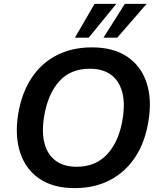

<svg xmlns="http://www.w3.org/2000/svg" viewBox="-20 -959 827 989"><path d="M73 -368Q91 -479 142 -556.5Q193 -634 272.5 -674.5Q352 -715 453 -715Q565 -715 636 -666.5Q707 -618 735 -533Q763 -448 745 -338Q728 -227 676.5 -149.5Q625 -72 546 -31Q467 10 365 10Q254 10 183 -38.5Q112 -87 84 -172.5Q56 -258 73 -368ZM207 -358Q194 -277 209.5 -219.5Q225 -162 267 -131Q309 -100 375 -100Q474 -100 534 -166.5Q594 -233 612 -348Q625 -429 609 -486.5Q593 -544 551 -574.5Q509 -605 442 -605Q343 -605 284.5 -539.5Q226 -474 207 -358ZM366 -765 467 -939H579L437 -765ZM513 -765 623 -939H735L584 -765Z"/></svg>

Font: Mulish ExtraLight
Style: Bold Italic
Weight: 700
Italic angle: -9°
Version: Version 3.603